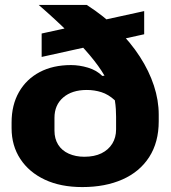

<svg xmlns="http://www.w3.org/2000/svg" viewBox="-20 -749 693 779"><path d="M314 10Q226 10 162 -20Q98 -50 62.5 -104Q27 -158 27 -229V-252Q27 -323 57 -375.5Q87 -428 141 -456.5Q195 -485 268 -485Q302 -485 337 -474.5Q372 -464 395 -441L404 -442Q382 -480 345.5 -523.5Q309 -567 257 -618.5Q205 -670 137 -729H332Q402 -684 456 -630.5Q510 -577 547.5 -519Q585 -461 604.5 -401.5Q624 -342 624 -284V-257Q624 -172 585.5 -112Q547 -52 477 -21Q407 10 314 10ZM322 -113Q363 -113 391.5 -127Q420 -141 435.5 -166Q451 -191 451 -224V-275Q451 -290 450 -306.5Q449 -323 446 -342Q420 -366 391.5 -375Q363 -384 332 -384Q272 -384 236.5 -353.5Q201 -323 201 -271V-219Q201 -186 216 -162Q231 -138 259 -125.5Q287 -113 322 -113ZM149 -518V-613L565 -704V-610Z"/></svg>

Font: Hubot Sans SemiExpanded
Style: Bold
Weight: 700
Width: 6
Designer: Deni Anggara
Foundry: GitHub, Inc., Subsidiary of Microsoft Corporation
Version: Version 2.000